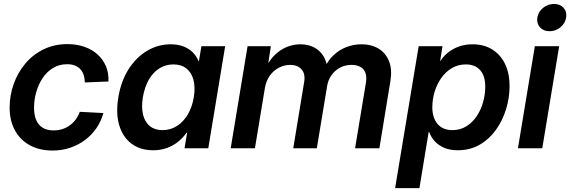

<svg xmlns="http://www.w3.org/2000/svg" viewBox="-20 -759 2919 983"><path d="M249.5 11.7Q181.6 11.7 132.1 -15.6Q82.5 -43 55.9 -92.5Q29.3 -142.1 29.3 -208Q29.3 -270 49.8 -328.1Q70.3 -386.2 108.9 -432.6Q147.5 -479 202.4 -506.1Q257.3 -533.2 325.7 -533.2Q373 -533.2 412.4 -519.3Q451.7 -505.4 479.7 -480Q507.8 -454.6 522.5 -419.7Q537.1 -384.8 535.2 -341.8L414.1 -336.9Q414.1 -357.4 408.7 -374.3Q403.3 -391.1 392.3 -403.6Q381.3 -416 364.5 -423.1Q347.7 -430.2 323.7 -430.2Q282.7 -430.2 251 -410.6Q219.2 -391.1 197.8 -358.6Q176.3 -326.2 165.3 -286.6Q154.3 -247.1 154.3 -207Q154.3 -171.4 165 -145.3Q175.8 -119.1 198.2 -105.2Q220.7 -91.3 253.9 -91.3Q278.3 -91.3 299.6 -98.1Q320.8 -105 338.1 -117.7Q355.5 -130.4 368.2 -147.9Q380.9 -165.5 388.7 -186.5L509.3 -180.2Q497.6 -137.7 473.4 -102.5Q449.2 -67.4 415 -42Q380.9 -16.6 338.9 -2.4Q296.9 11.7 249.5 11.7Z M764.6 10.3Q698.2 10.3 653.3 -23.4Q608.4 -57.1 590.3 -118.2Q572.3 -179.2 585.9 -261.2Q599.6 -343.3 637.9 -404.1Q676.3 -464.8 732.4 -498.5Q788.6 -532.2 854 -532.2Q890.6 -532.2 918.7 -521.5Q946.8 -510.7 966.3 -491.5Q985.8 -472.2 996.1 -446.3H998.5L1011.2 -522.5H1132.8L1046.4 0H924.8L938 -79.6H935.1Q916 -52.2 890.1 -32Q864.3 -11.7 832.8 -0.7Q801.3 10.3 764.6 10.3ZM812 -92.8Q852.5 -92.8 885.7 -113.8Q918.9 -134.8 941.4 -172.9Q963.9 -210.9 972.2 -261.2Q980.5 -312.5 970.5 -350.1Q960.4 -387.7 934.3 -408.4Q908.2 -429.2 867.7 -429.2Q828.6 -429.2 796.4 -409.2Q764.2 -389.2 742.4 -351.8Q720.7 -314.5 711.4 -261.2Q703.1 -209 712.6 -171.1Q722.2 -133.3 747.6 -113Q772.9 -92.8 812 -92.8Z M1161.1 0 1247.6 -522.5H1366.7L1349.1 -405.8L1339.4 -409.7Q1359.9 -452.1 1388.4 -479.2Q1417 -506.3 1450.2 -519.3Q1483.4 -532.2 1517.6 -532.2Q1559.1 -532.2 1589.8 -515.4Q1620.6 -498.5 1637.7 -468.8Q1654.8 -439 1655.8 -399.9L1640.6 -408.2Q1657.7 -447.8 1686.5 -475.3Q1715.3 -502.9 1752.4 -517.6Q1789.6 -532.2 1830.6 -532.2Q1881.3 -532.2 1918.2 -510Q1955.1 -487.8 1971.9 -445.3Q1988.8 -402.8 1978.5 -342.3L1922.4 0H1797.9L1853 -332.5Q1858.9 -366.7 1850.3 -387.5Q1841.8 -408.2 1823.2 -417.5Q1804.7 -426.8 1780.3 -426.8Q1747.1 -426.8 1720.7 -412.6Q1694.3 -398.4 1677 -373.8Q1659.7 -349.1 1654.8 -318.4L1602.1 0H1481.4L1537.1 -338.4Q1544.4 -380.9 1523.9 -403.8Q1503.4 -426.8 1465.3 -426.8Q1436 -426.8 1408.7 -412.8Q1381.3 -398.9 1362.1 -372.6Q1342.8 -346.2 1336.4 -309.6L1285.2 0Z M2002.9 204.1 2123.5 -522.5H2245.6L2233.4 -447.3H2234.9Q2252.9 -474.6 2278.1 -493.4Q2303.2 -512.2 2333.7 -522.2Q2364.3 -532.2 2399.4 -532.2Q2457.5 -532.2 2500 -505.9Q2542.5 -479.5 2565.7 -431.6Q2588.9 -383.8 2588.9 -318.8Q2588.9 -258.8 2571 -200.2Q2553.2 -141.6 2519 -94Q2484.9 -46.4 2435.8 -18.1Q2386.7 10.3 2323.2 10.3Q2284.7 10.3 2255.6 -1.7Q2226.6 -13.7 2206.8 -34.9Q2187 -56.2 2176.8 -84H2174.8L2127.4 204.1ZM2295.9 -92.8Q2336.9 -92.8 2368.4 -112.8Q2399.9 -132.8 2421.4 -165.3Q2442.9 -197.8 2453.6 -237.1Q2464.4 -276.4 2464.4 -315.4Q2464.4 -370.1 2438.5 -399.7Q2412.6 -429.2 2365.2 -429.2Q2324.7 -429.2 2292.7 -409.9Q2260.7 -390.6 2238.5 -358.6Q2216.3 -326.7 2204.8 -287.8Q2193.4 -249 2193.4 -210.4Q2193.4 -155.8 2220.2 -124.3Q2247.1 -92.8 2295.9 -92.8Z M2631.8 0 2718.3 -522.5H2842.8L2756.3 0ZM2793.5 -599.1Q2762.2 -599.1 2744.4 -619.4Q2726.6 -639.6 2731 -668.9Q2735.8 -698.7 2760.5 -718.8Q2785.2 -738.8 2816.4 -738.8Q2847.7 -738.8 2865.5 -718.8Q2883.3 -698.7 2878.4 -668.9Q2874 -639.6 2849.4 -619.4Q2824.7 -599.1 2793.5 -599.1Z"/></svg>

Font: Inter 28pt SemiBold
Style: Italic
Weight: 600
Italic angle: -9.3988°
Designer: Rasmus Andersson
Foundry: rsms
Version: Version 4.001;git-66647c0bb